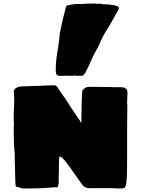

<svg xmlns="http://www.w3.org/2000/svg" viewBox="-20 -1069 803 1092"><path d="M149 3H133H118H110L71 -8L69 -14Q68 -14 68 -24Q68 -37 67 -45L66 -83Q65 -95 65 -121Q65 -146 64 -158V-188Q58 -251 58 -318V-326V-341Q58 -353 59 -358V-366V-373Q58 -376 58 -383V-394V-400V-410V-426Q58 -438 59 -443V-453L60 -458V-471Q61 -481 61 -498Q61 -511 60 -521L59 -544L58 -548Q55 -550 58 -551Q62 -567 83 -574Q93 -578 116 -578Q133 -578 205 -581Q241 -583 250 -583Q265 -584 286 -584Q296 -583 300 -580.5Q304 -578 307.5 -572Q311 -566 313 -563L333 -534Q332 -535 358 -498Q382 -459 416 -410Q421 -402 428 -392Q435 -382 443 -369V-404Q444 -418 444 -444Q444 -478 446 -520Q446 -528 447 -534.5Q448 -541 448 -545Q448 -555 449 -555Q453 -561 463 -568Q475 -576 488 -575H538H548Q563 -575 573 -574H603Q613 -573 633 -573H655H665Q685 -573 695 -566Q701 -562 703 -555.5Q705 -549 705 -536Q705 -523 704 -514Q703 -504 703 -490V-483Q704 -480 704 -474V-448L703 -333V-220V-193Q703 -85 701 -56L698 -23Q693 0 684 1Q682 1 678.5 2Q675 3 671 3Q635 3 618 1H566H514H501Q498 2 493 2Q481 2 468 -3Q460 -5 451 -14L363 -138Q358 -145 344 -161L331 -173Q326 -178 323 -178Q320 -178 318 -175.5Q316 -173 316 -171V-154Q315 -146 315 -129V-100Q314 -89 314 -70V-46V-31Q313 -29 313 -25Q313 -24 310 -9Q308 -5 307 -4Q306 -3 300 -3Q298 -4 296.5 -4Q295 -4 294 -4Q215 3 163 3ZM297 -668Q297 -718 306 -773Q312 -805 314 -825Q315 -834 317 -847.5Q319 -861 320 -878Q334 -953 356 -1033L364 -1039L407 -1046Q452 -1046 471 -1048L526 -1049L532 -1046Q535 -1048 544 -1048H554Q554 -1048 555.5 -1047Q557 -1046 559 -1046L565 -1045L609 -1043L615 -1040Q619 -1040 619 -1041H622Q639 -1037 649 -1033Q656 -1031 656 -1024Q656 -1022 654 -1014L643 -995L629 -971L614 -943Q604 -925 599 -918Q594 -911 591 -905Q588 -899 584 -894Q568 -869 552 -833Q540 -803 520 -770L502 -733Q480 -682 464 -653Q453 -638 447 -638H429H410L404 -641L399 -638H370Q365 -638 358.5 -638.5Q352 -639 344 -638H316Q305 -638 301 -646Q297 -654 297 -668Z"/></svg>

Font: Sigmar One
Style: Regular
Weight: 400
Designer: Vernon Adams
Foundry: Vernon Adams
Version: Version 2.000